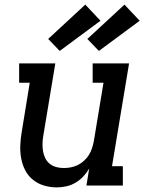

<svg xmlns="http://www.w3.org/2000/svg" viewBox="-20 -805 640 833"><path d="M226 8Q198 8 171 0Q144 -8 123 -25Q102 -42 89.5 -66Q77 -90 72 -117.5Q67 -145 68 -173.5Q69 -202 74 -231L109 -446H63V-530H220L168 -217Q165 -200 164.5 -183Q164 -166 166.5 -150Q169 -134 176 -119.5Q183 -105 195 -95Q207 -85 223 -80.5Q239 -76 256 -76Q272 -76 287.5 -79Q303 -82 317.5 -89Q332 -96 344.5 -107.5Q357 -119 365.5 -132.5Q374 -146 379 -161.5Q384 -177 387 -192L429 -446H382V-530H540L466 -84H513V0H355L367 -74Q356 -55 341 -39Q326 -23 307 -12Q288 -1 267 3.5Q246 8 226 8ZM409 -584 359 -636 520 -785 586 -715ZM239 -584 189 -636 350 -785 416 -715Z"/></svg>

Font: Iosevka Curly Slab MdExObl
Style: Regular
Weight: 500
Width: 7
Italic angle: -9°
Monospace: yes
Designer: Belleve Invis
Foundry: Belleve Invis
Version: Version 11.1.0; ttfautohint (v1.8.3)